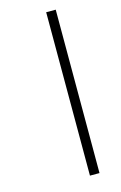

<svg xmlns="http://www.w3.org/2000/svg" viewBox="-119 -751 551 874"><g transform="rotate(-15 156.5 -314.0)"><path d="M237.1 70.8H192.1V-699.2H237.1Z"/></g></svg>

Font: Khula Light
Style: Regular
Weight: 300
Designer: Erin McLaughlin, Steve Matteson
Version: Version 1.002;PS 1.0;hotconv 1.0.72;makeotf.lib2.5.5900; ttf